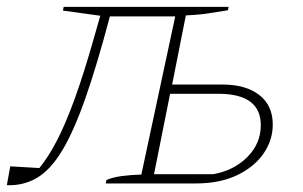

<svg xmlns="http://www.w3.org/2000/svg" viewBox="-27 -536 886 561"><path d="M-7 5 3 -50 88 -45Q115 -78 140 -126.5Q165 -175 191.5 -248Q218 -321 248 -427L266 -490L157 -505L159 -516H641L639 -506Q611 -502 585 -497.5Q559 -493 516 -491L476 -289H623Q691 -289 730.5 -258.5Q770 -228 770 -172Q770 -127 743.5 -88Q717 -49 666.5 -24.5Q616 0 545 0H282L284 -10Q302 -18 328 -21.5Q354 -25 386 -26L485 -488H294Q256 -344 222 -247.5Q188 -151 154 -95Q120 -39 80.5 -16Q41 7 -7 5ZM423 -27H596Q657 -38 696 -77.5Q735 -117 735 -170Q735 -262 611 -262H470Z"/></svg>

Font: Piazzolla SC Thin
Style: Italic
Weight: 100
Italic angle: -11.3°
Designer: Juan Pablo del Peral
Foundry: Huerta Tipografica
Version: Version 1.330